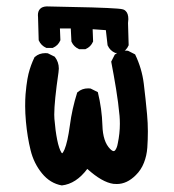

<svg xmlns="http://www.w3.org/2000/svg" viewBox="-20 -578 540 596"><path d="M60.5 -200.2Q58.1 -227.1 58.1 -248.5Q58.1 -270 59.3 -285.2Q60.5 -300.3 62 -311.5Q64.9 -334.5 68.4 -348.6Q75.2 -376 87.4 -400.9L88.4 -401.4Q101.6 -413.1 121.1 -413.1Q124 -413.1 128.4 -412.6L149.9 -401.9Q162.6 -385.7 162.6 -365.2Q162.6 -359.9 161.6 -353.5Q148.4 -262.7 148.4 -222.2Q148.4 -214.8 148.9 -209Q151.9 -171.9 157.5 -144Q163.1 -116.2 170.9 -104Q171.9 -102.5 172.9 -102.1Q175.8 -104 180.2 -113.8Q189.9 -137.2 196.8 -188Q203.6 -240.2 219.7 -291L221.2 -292Q234.4 -303.7 253.9 -303.7Q256.8 -303.7 261.2 -303.2L283.7 -292Q296.4 -239.7 297.9 -189Q299.3 -138.2 321.8 -115.7Q328.6 -108.9 333 -108.9Q337.4 -108.9 341.8 -119.1Q344.2 -124.5 345.7 -133.3Q352.1 -164.1 352.1 -193.8Q352.1 -206.1 351.1 -218.3Q347.2 -260.3 340.3 -302Q333.5 -343.8 325.2 -386.7L336.4 -408.7L337.4 -409.2Q350.6 -420.9 370.1 -420.9Q373 -420.9 377.4 -420.4L399.4 -409.2Q420.4 -365.7 426.3 -318.4Q432.1 -271 436.5 -223.1Q439 -195.8 439 -170.4Q439 -145 437.3 -119.9Q435.5 -94.7 426.8 -72.8Q418 -50.3 401.4 -34.2Q374 -6.8 342.8 -6.8Q337.4 -6.8 332 -7.3Q296.9 -12.2 251 -53.7Q216.3 -7.3 171.9 -2.4Q135.7 -8.8 110.4 -39.8Q85 -70.8 75 -111.6Q64.9 -152.3 60.5 -200.2ZM172.9 -101.6ZM245.1 -425.3H225.6Q209 -432.6 202.1 -448.2L201.7 -449.2L199.7 -489.7H166L167.5 -453.1Q163.6 -444.3 158 -438.7Q152.3 -433.1 143.6 -429.2H124Q107.4 -436.5 100.6 -452.1L100.1 -453.1L98.1 -523.9Q97.7 -527.8 97.7 -531.2Q97.7 -543.5 104.5 -550.5Q111.3 -557.6 125 -558.1Q296.4 -555.2 344.7 -551.3Q357.4 -550.3 362.1 -548.8Q366.7 -547.4 370.1 -543.9Q378.4 -536.1 378.4 -518.6Q378.4 -513.2 377.4 -506.3L379.4 -437.5Q375.5 -428.7 369.9 -423.1Q364.3 -417.5 355.5 -413.6H337.9Q321.3 -420.9 314.5 -436.5L314 -437L308.6 -484.4L267.6 -487.3L269 -449.2Q265.1 -440.4 259.5 -434.8Q253.9 -429.2 245.1 -425.3Z"/></svg>

Font: Bakudai
Style: Medium
Weight: 500
Version: Version 1.48